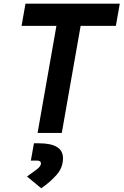

<svg xmlns="http://www.w3.org/2000/svg" viewBox="-20 -713 663 1030"><path d="M181.6 0 282.7 -574.2H95.7L116.7 -693.4H622.6L601.6 -574.2H412.6L311.5 0ZM201.2 296.9 125 233.9Q155.3 212.4 177.5 195.6Q199.7 178.7 199.7 163.6Q199.7 148.4 177.2 148.4H145.5L162.1 55.7H189Q317.9 55.7 317.9 135.7Q317.9 186 283.7 224.9Q249.5 263.7 201.2 296.9Z"/></svg>

Font: CaskaydiaCove NF
Style: Bold Italic
Weight: 700
Italic angle: -10°
Designer: Aaron Bell
Foundry: Saja Typeworks
Version: Version 2111.001; VTT 6.35;Nerd Fonts 3.2.1